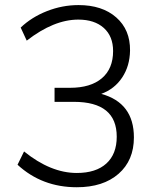

<svg xmlns="http://www.w3.org/2000/svg" viewBox="-20 -748 633 775"><path d="M290 7.8Q149.4 7.8 50.8 -83L77.1 -136.7Q184.6 -49.8 290 -49.8Q367.2 -49.8 409.2 -87.9Q451.2 -126 451.2 -196.3Q451.2 -336.9 278.3 -336.9H200.2V-393.6H262.7Q345.7 -393.6 391.1 -432.1Q436.5 -470.7 436.5 -542Q436.5 -601.6 398.9 -635.3Q361.3 -668.9 295.9 -668.9Q197.3 -668.9 87.9 -584L63.5 -636.7Q107.4 -678.7 169.4 -703.1Q231.4 -727.5 296.9 -727.5Q392.6 -727.5 449.2 -677.7Q505.9 -627.9 504.9 -543.9Q503.9 -481.4 473.1 -435.1Q442.4 -388.7 388.7 -369.1Q520.5 -333 520.5 -193.4Q520.5 -100.6 458.5 -46.4Q396.5 7.8 290 7.8Z"/></svg>

Font: Min Sans Light
Style: Regular
Weight: 300
Designer: Jinseong-Kim, NotoSansCJK, Nunito
Foundry: Jinseong-Kim
Version: Version 1.400;Glyphs 3.1.2 (3151)